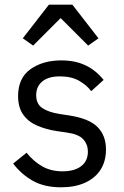

<svg xmlns="http://www.w3.org/2000/svg" viewBox="-20 -785 527 817"><path d="M240 12Q169 12 120 -15.5Q71 -43 36 -89L93 -135Q123 -98 160 -77Q197 -56 246 -56Q297 -56 325.5 -78Q354 -100 354 -140Q354 -170 334.5 -192Q315 -214 264 -221L223 -227Q176 -234 138 -250.5Q100 -267 78.5 -297.5Q57 -328 57 -376Q57 -453 109.5 -490.5Q162 -528 241 -528Q283 -528 315.5 -518Q348 -508 374 -489.5Q400 -471 421 -445L368 -397Q351 -421 318 -440.5Q285 -460 235 -460Q186 -460 160 -438.5Q134 -417 134 -380Q134 -343 159.5 -325.5Q185 -308 233 -300L273 -294Q359 -281 395 -244.5Q431 -208 431 -149Q431 -99 408 -63Q385 -27 342 -7.5Q299 12 240 12ZM188 -765H288L399 -622L355 -591L238 -708L121 -591L77 -622Z"/></svg>

Font: IBM Plex Sans
Style: Regular
Weight: 400
Designer: Mike Abbink, Paul van der Laan, Pieter van Rosmalen
Foundry: Bold Monday
Version: Version 3.201